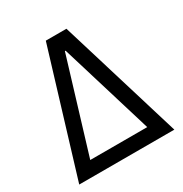

<svg xmlns="http://www.w3.org/2000/svg" viewBox="-163 -825 907 951"><g transform="rotate(-30 290.0 -350.0)"><path d="M18 0H562L349 -700H231ZM126 -78 287 -608H291L452 -78Z"/></g></svg>

Font: CommitMono-dimboump
Style: Regular
Weight: 400
Monospace: yes
Designer: Eigil Nikolajsen
Foundry: Eigil Nikolajsen
Version: Version 1.143